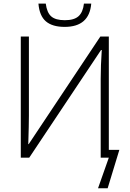

<svg xmlns="http://www.w3.org/2000/svg" viewBox="-20 -863 710 1051"><path d="M138.2 -663.1V-229.5Q138.2 -183.1 134.8 -74.2H137.2L529.3 -663.1H575.7V-42.5H633.3L569.3 167.5H516.6L575.7 0H531.2V-430.7Q531.2 -504.4 537.1 -589.4H533.2L140.1 0H93.8V-663.1ZM334 -715.8Q266.6 -715.8 231.2 -746.1Q195.8 -776.4 190.4 -843.3H230.5Q236.8 -793.9 260.5 -773.2Q284.2 -752.4 335 -752.4Q385.7 -752.4 409.9 -774.2Q434.1 -795.9 439.5 -843.3H479.5Q468.8 -715.8 334 -715.8Z"/></svg>

Font: Bpm'online Open Sans Light
Style: Regular
Weight: 300
Foundry: Ascender Corporation
Version: Version 1.10